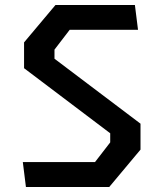

<svg xmlns="http://www.w3.org/2000/svg" viewBox="-20 -750 660 770"><path d="M84 0H418L543.5 -150V-254L198.5 -514.5V-551L259.5 -630.5H533.5L521 -730H202.5L76.5 -580V-476.5L422 -215.5V-179L361 -100H71.5Z"/></svg>

Font: Monaspace Krypton Medium
Style: Regular
Weight: 500
Designer: Riley Cran & the Lettermatic Team
Foundry: Lettermatic
Version: Version 1.101 (Monaspace Krypton)